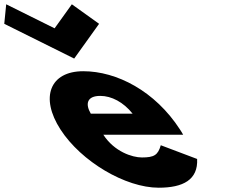

<svg xmlns="http://www.w3.org/2000/svg" viewBox="-425 -860 1048 895"><path d="M-396.1 -840 -405.1 -749 -79.2 -587 36.9 -749 -90.1 -840 -170.5 -728ZM428.7 -232C425.8 -238 418.7 -249 414.2 -256C297.6 -436 119 -528 -37 -528C-192 -528 -240 -406 -142.8 -256C-46.3 -107 159.7 15 314.7 15C428.7 15 498.8 -22 493.9 -119L324.5 -183C311.3 -137 293.4 -126 236.4 -126C191.4 -126 107.9 -153 56.7 -232ZM-1.7 -330C-29.2 -377 -18.5 -413 42.5 -413C94.5 -413 150.3 -384 193.3 -330Z"/></svg>

Font: Hussar
Style: BdOpOblSeven
Weight: 700
Foundry: Cannot Into Space Fonts
Version: Version 2.00